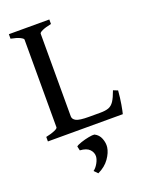

<svg xmlns="http://www.w3.org/2000/svg" viewBox="-160 -698 806 1035"><g transform="rotate(-20 243.5 -180.0)"><path d="M473.1 -128.9Q469.7 -86.9 463.4 -50.5Q457 -14.2 453.1 0H23.4V-25.9Q56.2 -32.7 74.5 -41Q92.8 -49.3 92.8 -55.7V-559.1Q92.8 -564.9 75.7 -573.7Q58.6 -582.5 23.4 -589.4V-615.2H255.4V-589.4Q222.2 -582.5 203.9 -574.2Q185.5 -565.9 185.5 -559.1V-85Q185.5 -67.9 204.3 -58.3Q223.1 -48.8 276.4 -48.8H341.3Q371.6 -48.8 389.6 -55.4Q407.7 -62 420.7 -81.5Q433.6 -101.1 447.3 -139.2ZM313 138.2Q309.1 168.5 285.9 201.4Q262.7 234.4 220.2 254.4L200.2 233.9Q215.3 223.1 227.1 202.1Q238.8 181.2 239.7 163.6Q240.2 141.6 223.6 124Q207 106.4 168.5 104L163.1 79.6Q170.9 72.8 192.9 65.4Q214.8 58.1 237.8 53.7Q260.7 49.3 271.5 50.8Q295.9 62.5 305.9 88.4Q315.9 114.3 313 138.2Z"/></g></svg>

Font: Gentium Book Plus
Style: Regular
Weight: 400
Designer: Victor Gaultney, Annie Olsen, Iska Routamaa, Becca Hirsbrunner
Foundry: SIL International
Version: Version 6.101